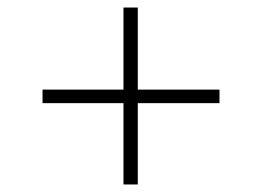

<svg xmlns="http://www.w3.org/2000/svg" viewBox="-20 -598 696 510"><path d="M346 -108H308V-324H93V-360H308V-578H346V-360H563V-324H346Z"/></svg>

Font: Overpass Thin
Style: Regular
Weight: 100
Designer: Delve Withrington, Thomas Jockin
Foundry: Delve Fonts
Version: Version 3.000;DELV;Overpass